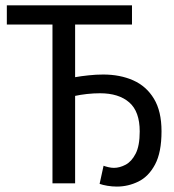

<svg xmlns="http://www.w3.org/2000/svg" viewBox="-20 -676 640 708"><path d="M410.9 12Q393.7 12 376.1 9.1Q358.5 6.1 347.3 2L361.9 -64.8Q368.5 -62.2 379.6 -59.6Q390.7 -57 400.1 -57Q421.2 -57 443.2 -68.6Q465.2 -80.2 480.2 -109.3Q495.2 -138.5 495.2 -191.3Q495.2 -264.9 456.5 -298.5Q417.8 -332.1 348.9 -332.1Q325.5 -332.1 300.6 -329.4Q275.8 -326.6 257 -322.4V0H173.5V-585.6H5.2V-656.3H466.7V-585.6H257V-391.4Q279 -395.3 306.6 -398.2Q334.2 -401.2 360.5 -401.2Q422.7 -401.2 471.2 -379.7Q519.7 -358.2 547.6 -312Q575.6 -265.9 575.6 -192Q575.6 -114 551.8 -69.5Q528.1 -25 490.3 -6.5Q452.5 12 410.9 12Z"/></svg>

Font: Source Code Pro ExtraLight
Style: Regular
Weight: 200
Monospace: yes
Designer: Paul D. Hunt, Teo Tuominen
Foundry: Adobe
Version: Version 1.026;hotconv 1.1.0;makeotfexe 2.6.0